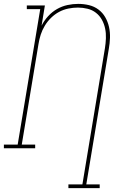

<svg xmlns="http://www.w3.org/2000/svg" viewBox="-38 -763 658 988"><path d="M314 205V186H386L502 -515Q506 -540 507 -566Q508 -592 503 -616Q498 -640 486.5 -661Q475 -682 456 -697Q437 -712 412.5 -718Q388 -724 363 -724Q339 -724 314 -719Q289 -714 266.5 -702Q244 -690 225 -671.5Q206 -653 192.5 -630.5Q179 -608 171.5 -584.5Q164 -561 160 -536L74 -19H143V0H-18V-19H53L169 -716H100V-735H193L176 -631Q189 -657 209.5 -679.5Q230 -702 255.5 -716.5Q281 -731 309 -737Q337 -743 364 -743Q393 -743 420 -736.5Q447 -730 468.5 -714Q490 -698 503.5 -674.5Q517 -651 523 -624Q529 -597 528 -568.5Q527 -540 522 -512L406 186H475V205Z"/></svg>

Font: Iosevka Curly Slab ThExObl
Style: Regular
Weight: 100
Width: 7
Italic angle: -9°
Monospace: yes
Designer: Belleve Invis
Foundry: Belleve Invis
Version: Version 11.1.0; ttfautohint (v1.8.3)